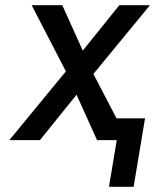

<svg xmlns="http://www.w3.org/2000/svg" viewBox="-20 -540 640 740"><path d="M495 180H400L430 0H354L275 -175L134 0H16L234 -265L102 -520H220L299 -345L440 -520H558L340 -255L429 -84H539Z"/></svg>

Font: Iosevka Aile Medium Oblique
Style: Regular
Weight: 500
Italic angle: -9°
Designer: Belleve Invis
Foundry: Belleve Invis
Version: Version 31.1.0; ttfautohint (v1.8.4)